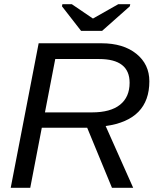

<svg xmlns="http://www.w3.org/2000/svg" viewBox="-20 -894 762 914"><path d="M614 0H513L395 -286H179L124 0H31L164 -688H463Q567 -688 629 -638Q691 -588 691 -507Q691 -323 483 -294ZM194 -359H418Q506 -359 551.5 -395.5Q597 -432 597 -500Q597 -613 452 -613H243ZM598 -864 466 -747H366L275 -864L277 -874H322L422 -806H423L543 -874H600Z"/></svg>

Font: Libra Sans
Style: Italic
Weight: 400
Italic angle: -12°
Foundry: Context Ltd
Version: Version 1.002